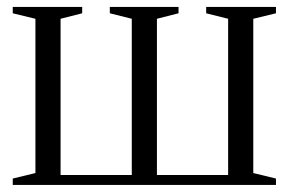

<svg xmlns="http://www.w3.org/2000/svg" viewBox="-20 -522 815 542"><path d="M16 0V-18L80 -33.5V-469L16 -484.5V-502.5H212V-484.5L151 -469V-28H352V-469L290 -484.5V-502.5H484V-484.5L423 -469V-28H624V-469L562 -484.5V-502.5H759V-484.5L695 -469V-33.5L759 -18V0Z"/></svg>

Font: Merriweather 144pt Light
Style: Regular
Weight: 300
Version: Version 2.100